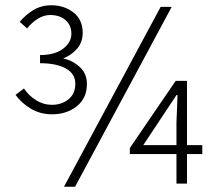

<svg xmlns="http://www.w3.org/2000/svg" viewBox="-20 -697 830 729"><path d="M178 -263Q132 -263 96 -285Q60 -307 39 -337L71 -361Q89 -334 117 -316.5Q145 -299 177 -299Q214 -299 240 -320Q266 -341 266 -379Q266 -417 230 -437Q194 -457 132 -457V-488Q188 -488 219.5 -512Q251 -536 251 -569Q251 -601 229 -620.5Q207 -640 170 -640Q147 -640 124 -626Q101 -612 83 -589L55 -614Q77 -641 107 -659Q137 -677 175 -677Q224 -677 259 -649.5Q294 -622 294 -573Q294 -537 273 -512.5Q252 -488 220 -475Q255 -468 282.5 -443Q310 -418 310 -378Q310 -324 271.5 -293.5Q233 -263 178 -263ZM223 12 590 -671H632L265 12ZM650 0V-112H473V-135L647 -390H690V-146H748V-112H690V0ZM524 -146H650V-231L654 -336H650L595 -253Z"/></svg>

Font: Assistant Light
Style: Regular
Weight: 300
Designer: Hebrew By Ben Nathan, Latin by Paul Hunt
Version: Version 3.000